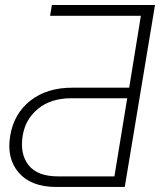

<svg xmlns="http://www.w3.org/2000/svg" viewBox="-20 -742 635 762"><path d="M475.1 0H203.1Q104 0 54.7 -56.4Q5.4 -112.8 20.5 -203.1Q35.2 -291.5 101.1 -343Q167 -394.5 269 -394H492.7L539.1 -679.2H178.7L186 -722.2H595.2ZM434.1 -42 484.9 -352.1H261.2Q181.6 -351.6 131.3 -310.5Q81.1 -269.5 70.3 -204.6Q58.1 -131.3 93.3 -86.7Q128.4 -42 210.4 -42Z"/></svg>

Font: Inter Display ExtraLight
Style: Italic
Weight: 200
Italic angle: -9.39999°
Designer: Rasmus Andersson
Foundry: rsms
Version: Version 4.000;git-a52131595